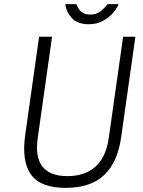

<svg xmlns="http://www.w3.org/2000/svg" viewBox="-20 -901 694 931"><path d="M299 10Q176.5 10 130.2 -54.5Q84 -119 102.5 -248L169.5 -723H232.5L163 -232.5Q136.5 -47 307 -47Q392 -47 443.2 -93.2Q494.5 -139.5 507.5 -232.5L577 -723H636.5L567.5 -235.5Q550.5 -114.5 485 -52.2Q419.5 10 299 10ZM410.5 -783.5Q355.5 -783.5 328 -813.8Q300.5 -844 297 -881H350Q353.5 -872.5 360.2 -860.5Q367 -848.5 380.5 -839.5Q394 -830.5 417.5 -830.5Q449.5 -830.5 469.8 -847.8Q490 -865 501.5 -881H555.5Q546.5 -859 526.5 -836.5Q506.5 -814 477.2 -798.8Q448 -783.5 410.5 -783.5Z"/></svg>

Font: Public Sans ExtraLight
Style: Italic
Weight: 200
Italic angle: -8°
Designer: The Public Sans project authors (U.S. Web Design System). Libre Franklin designed by Pablo Impallari and Rodrigo Fuenzal
Version: Version 1.007; ttfautohint (v1.8.1) -l 8 -r 50 -G 200 -x 14 